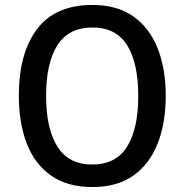

<svg xmlns="http://www.w3.org/2000/svg" viewBox="-20 -745 744 775"><path d="M649 -358Q649 -249 616.5 -166Q584 -83 518.5 -36.5Q453 10 353 10Q251 10 185 -37Q119 -84 87.5 -167Q56 -250 56 -359Q56 -530 129.5 -627.5Q203 -725 353 -725Q453 -725 518.5 -678.5Q584 -632 616.5 -549.5Q649 -467 649 -358ZM166 -358Q166 -226 211.5 -153.5Q257 -81 352 -81Q448 -81 493 -153Q538 -225 538 -358Q538 -490 493.5 -562Q449 -634 353 -634Q257 -634 211.5 -562Q166 -490 166 -358Z"/></svg>

Font: Noto Sans Tamil SemiCondensed Medium
Style: Regular
Weight: 500
Width: 4
Designer: Jelle Bosma - Monotype Design Team
Foundry: Monotype Imaging Inc.
Version: Version 2.004; ttfautohint (v1.8.4.7-5d5b)